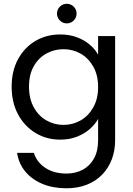

<svg xmlns="http://www.w3.org/2000/svg" viewBox="-20 -742 716 1032"><path d="M303.4 -556.8Q353.3 -556.8 393.3 -541.8Q433.4 -526.7 462.2 -502.2Q491.1 -477.6 507.3 -448V-548.3H598.8V11.7Q598.8 68.2 580.5 115.6Q562.1 163 528.2 197.5Q494.4 232 446.1 251Q397.8 270 337.2 270Q265.6 270 209.1 246.8Q152.6 223.5 116.8 181Q81 138.5 71.8 79.7H162.1Q177.3 129.3 223.4 160.1Q269.6 190.9 337.2 190.9Q385.6 190.9 424.1 170.5Q462.7 150.2 485 110.2Q507.3 70.1 507.3 11.7V-102.8Q491.1 -73.2 461.8 -47.8Q432.6 -22.4 392.9 -6.9Q353.3 8.5 303.4 8.5Q229.9 8.5 170.9 -27.3Q111.9 -63 77.3 -126.9Q42.6 -190.8 42.6 -276Q42.6 -361.3 77.3 -424.4Q111.9 -487.6 170.9 -522.2Q229.9 -556.8 303.4 -556.8ZM507.3 -274.5Q507.3 -338.2 481.5 -383.8Q455.7 -429.5 413.5 -453.6Q371.3 -477.6 321.5 -477.6Q271.7 -477.6 229.2 -454.2Q186.8 -430.7 161.4 -386Q135.9 -341.2 135.9 -276Q135.9 -211.9 161.4 -165.5Q186.8 -119.1 229.2 -94.9Q271.7 -70.7 321.5 -70.7Q371.3 -70.7 413.5 -94.9Q455.7 -119.1 481.5 -165Q507.3 -210.9 507.3 -274.5ZM339 -616.3Q317.2 -616.3 301.8 -631.8Q286.3 -647.2 286.3 -669Q286.3 -690.8 301.8 -706.2Q317.2 -721.6 339 -721.6Q360.8 -721.6 376.2 -706.2Q391.7 -690.8 391.7 -669Q391.7 -647.2 376.2 -631.8Q360.8 -616.3 339 -616.3Z"/></svg>

Font: Poppins Variable
Style: Regular
Weight: 100
Designer: Jonny Pinhorn
Foundry: Indian Type Foundry
Version: Version 6.000